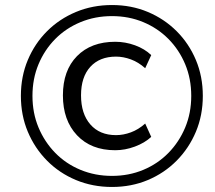

<svg xmlns="http://www.w3.org/2000/svg" viewBox="-20 -734 855 763"><path d="M425 9Q348 9 282 -18.5Q216 -46 167 -95.5Q118 -145 90.5 -210.5Q63 -276 63 -353Q63 -430 90.5 -495.5Q118 -561 167 -610Q216 -659 282 -686.5Q348 -714 425 -714Q502 -714 567.5 -686.5Q633 -659 682 -610Q731 -561 758.5 -495.5Q786 -430 786 -353Q786 -276 758.5 -210.5Q731 -145 682 -95.5Q633 -46 567.5 -18.5Q502 9 425 9ZM425 -35Q492 -35 549.5 -59Q607 -83 649.5 -126.5Q692 -170 716 -227.5Q740 -285 740 -353Q740 -421 716 -478.5Q692 -536 649.5 -579Q607 -622 549.5 -646Q492 -670 425 -670Q358 -670 300 -646Q242 -622 199.5 -579Q157 -536 133 -478.5Q109 -421 109 -353Q109 -285 133 -227.5Q157 -170 199.5 -126.5Q242 -83 300 -59Q358 -35 425 -35ZM438 -137Q342 -137 286 -196.5Q230 -256 230 -355Q230 -454 286 -511Q342 -568 438 -568Q478 -568 516.5 -554Q555 -540 581 -515L557 -463Q530 -487 500 -498Q470 -509 441 -509Q376 -509 339 -468.5Q302 -428 302 -355Q302 -282 339 -239.5Q376 -197 441 -197Q470 -197 500 -208Q530 -219 557 -243L581 -190Q555 -166 516 -151.5Q477 -137 438 -137Z"/></svg>

Font: Nunito Sans
Style: Italic
Weight: 400
Italic angle: -9°
Designer: Vernon Adams
Foundry: Vernon Adams
Version: Version 3.006; ttfautohint (v1.8.3)